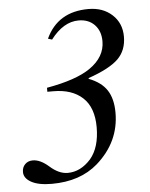

<svg xmlns="http://www.w3.org/2000/svg" viewBox="-50 -718 601 767"><g transform="rotate(-5 250.0 -334.5)"><path d="M178 -567 162 -572Q210 -676 333 -676Q391 -676 428 -642Q465 -608 465 -554Q465 -499 430.5 -465Q396 -431 310 -401V-398Q360 -379 382.5 -344.5Q405 -310 405 -254Q405 -137 312 -55Q241 7 127 7Q74 7 45 -9Q16 -25 16 -50Q16 -69 28 -81Q40 -93 59 -93Q89 -93 123 -63Q159 -31 194 -31Q246 -31 287 -77Q325 -122 325 -203Q325 -282 282.5 -321.5Q240 -361 165 -361H141V-377Q260 -398 316 -437Q378 -480 378 -543Q378 -584 354 -609Q330 -634 290 -634Q229 -634 178 -567Z"/></g></svg>

Font: STIX MathJax Main
Style: Italic
Weight: 400
Italic angle: -16.33°
Designer: MicroPress Inc., with final additions and corrections provided by Coen Hoffman, Elsevier (retired)
Version: Version 1.1.1